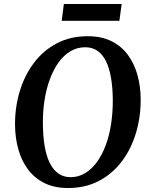

<svg xmlns="http://www.w3.org/2000/svg" viewBox="-20 -935 756 965"><path d="M322 10Q253.5 10 203.2 -15Q153 -40 120.5 -83.8Q88 -127.5 72 -185Q56 -242.5 55.5 -307Q55 -395.5 79 -475.5Q103 -555.5 149.8 -618Q196.5 -680.5 264.8 -716.8Q333 -753 421 -753Q490 -753 540.2 -728Q590.5 -703 622.8 -659Q655 -615 670.8 -558.5Q686.5 -502 687 -439Q688 -350.5 664.2 -269.5Q640.5 -188.5 593.8 -125.8Q547 -63 478.8 -26.5Q410.5 10 322 10ZM334.5 -44.5Q374.5 -44.5 408 -64.8Q441.5 -85 467.5 -121Q493.5 -157 511.5 -205.5Q529.5 -254 538.2 -311.2Q547 -368.5 547 -431Q546.5 -494 538 -543.5Q529.5 -593 512.8 -627.2Q496 -661.5 470 -679.5Q444 -697.5 408 -697.5Q368 -697.5 334.2 -677.5Q300.5 -657.5 274.8 -621.8Q249 -586 231 -537.8Q213 -489.5 204 -432.8Q195 -376 195.5 -315Q196 -250.5 204.5 -200.5Q213 -150.5 230.2 -115.8Q247.5 -81 273.5 -62.8Q299.5 -44.5 334.5 -44.5ZM301 -915H591.5L580 -830.5H290Z"/></svg>

Font: Merriweather 20pt SemiBold
Style: Italic
Weight: 600
Italic angle: -7.8°
Version: Version 2.101